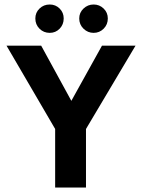

<svg xmlns="http://www.w3.org/2000/svg" viewBox="-20 -833 627 853"><path d="M163 -630 297 -385 433 -630H582L362 -260V0H225V-260L9 -630ZM137 -751Q137 -777 155.5 -795Q174 -813 201 -813Q227 -813 245 -795Q263 -777 263 -751Q263 -724 245 -705.5Q227 -687 201 -687Q174 -687 155.5 -705.5Q137 -724 137 -751ZM332 -751Q332 -777 351 -795Q370 -813 396 -813Q422 -813 440.5 -795Q459 -777 459 -751Q459 -724 440.5 -705.5Q422 -687 396 -687Q370 -687 351 -705.5Q332 -724 332 -751Z"/></svg>

Font: Mukta
Style: Bold
Weight: 700
Designer: Girish Dalvi and Yashodeep Gholap
Foundry: Ek Type
Version: Version 2.538;PS 1.002;hotconv 16.6.51;makeotf.lib2.5.65220;